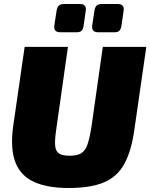

<svg xmlns="http://www.w3.org/2000/svg" viewBox="-20 -924 750 958"><path d="M710 -690 651 -281Q636 -171 600.5 -106.5Q565 -42 498.5 -14Q432 14 322 14Q217 14 150.5 -16Q84 -46 57.5 -112.5Q31 -179 45 -289L103 -690H319L261 -281Q253 -229 255 -199.5Q257 -170 274 -158.5Q291 -147 327 -147Q365 -147 385.5 -159.5Q406 -172 416.5 -203Q427 -234 436 -289L493 -690ZM378 -904Q396 -904 403 -896Q410 -888 408 -871L397 -795Q395 -778 387 -770.5Q379 -763 362 -763H281Q247 -763 251 -796L262 -869Q265 -888 273.5 -896Q282 -904 301 -904ZM567 -904Q584 -904 591.5 -896Q599 -888 597 -871L586 -796Q583 -778 575.5 -770.5Q568 -763 551 -763H470Q436 -763 440 -796L451 -870Q454 -889 462.5 -896.5Q471 -904 487 -904Z"/></svg>

Font: Exo 2 Black
Style: Italic
Weight: 900
Italic angle: -8°
Designer: Natanael Gama
Foundry: Natanael Gama
Version: Version 2.010